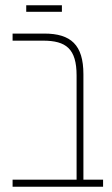

<svg xmlns="http://www.w3.org/2000/svg" viewBox="-20 -712 426 732"><path d="M80 -667H216V-692H80ZM28 0H373V-27H298V-429C298 -541 250 -584 149 -584H28V-557H144C232 -557 272 -526 272 -424V-27H28Z"/></svg>

Font: Noto Sans Hebrew Condensed Thin
Style: Regular
Weight: 100
Width: 3
Designer: Monotype Design Team
Foundry: Monotype Imaging Inc.
Version: Version 2.004